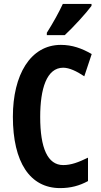

<svg xmlns="http://www.w3.org/2000/svg" viewBox="-20 -954 518 984"><path d="M449 -924V-934H302C281 -889 254 -840 220 -786V-774H312C358 -817 422 -887 449 -924ZM304 -607C335 -607 373 -589 412 -563L450 -677C400 -706 350 -724 292 -724C135 -724 46 -569 46 -356C46 -122 134 10 288 10C342 10 387 -2 431 -26V-146C382 -122 344 -108 304 -108C224 -108 186 -195 186 -355C186 -499 219 -607 304 -607Z"/></svg>

Font: Noto Sans Malayalam ExtraCondensed
Style: Bold
Weight: 700
Width: 2
Designer: Jelle Bosma - Monotype Design Team
Foundry: Monotype Imaging Inc.
Version: Version 2.104